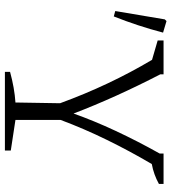

<svg xmlns="http://www.w3.org/2000/svg" viewBox="22 -721 699 783"><g transform="rotate(90 371.5 -329.5)"><path d="M273 0V-21Q306 -30 337 -35.5Q368 -41 398 -43L401 -225Q328 -425 224 -600L145 -623V-647H283V-634Q378 -450 443 -280Q472 -362 513.5 -451Q555 -540 606 -631V-647H730V-628Q692 -607 649 -599Q596 -509 550.5 -416Q505 -323 469 -227V-43L594 -24V0ZM47 -444 25 -450 59 -652 66 -659 113 -645Q86 -542 47 -444Z"/></g></svg>

Font: Piazzolla Light
Style: Regular
Weight: 300
Designer: Juan Pablo del Peral
Foundry: Huerta Tipografica
Version: Version 1.330